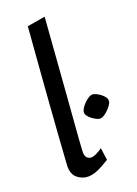

<svg xmlns="http://www.w3.org/2000/svg" viewBox="-138 -760 591 830"><g transform="rotate(-20 157.5 -345.0)"><path d="M254.4 -206.1Q247.8 -206.1 237.7 -210.8Q227.6 -215.5 217.8 -223Q208 -230.6 201.7 -239.3Q195.4 -248 196.4 -256.1Q196.9 -264.2 203.5 -274.6Q210.2 -285.1 219.8 -294.6Q229.4 -304 239.5 -310Q249.6 -315.9 256.4 -315.9Q263.7 -315.9 273.7 -311.2Q283.7 -306.5 293.5 -299.1Q303.3 -291.6 309.7 -282.9Q316 -274.2 315 -265.2Q314.7 -256.8 307.8 -246.9Q300.8 -236.9 291.1 -227.4Q281.4 -218 271.6 -212Q261.7 -206.1 254.4 -206.1ZM119.7 11.8Q92.4 11.8 70.3 -6.6Q48.2 -25.1 49.7 -64.4Q54.1 -133.1 59.5 -209.9Q64.9 -286.7 71 -367.3Q77.2 -447.9 83.4 -529.2Q89.7 -610.5 96 -688.3L178.4 -702.2Q168.7 -573.8 161.7 -480.3Q154.7 -386.7 149.7 -322Q144.7 -257.2 141.3 -215.7Q137.9 -174.1 136.4 -149.8Q134.9 -125.6 134 -113.8Q133.1 -102 133.1 -95.3Q133.1 -77.7 140.6 -69.9Q148 -62.2 158.3 -61.4Q167.8 -60.6 182.9 -67.4Q198 -74.3 212.4 -85L220 -28.7Q188.2 -8.7 164.4 1.6Q140.5 11.8 119.7 11.8Z"/></g></svg>

Font: Ancizar Sans Thin
Style: Italic
Weight: 100
Italic angle: -4°
Designer: Cesar Puertas, Viviana Monsalve, Julian Moncada, Julian Prieto, Jose Castro, Mariel Hernandez, Felipe Aragon, Sara Alarc
Version: Version 8.100